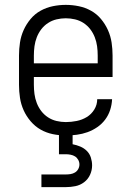

<svg xmlns="http://www.w3.org/2000/svg" viewBox="-20 -548 540 788"><path d="M250 8Q223 8 196.5 2.5Q170 -3 147 -16Q124 -29 106 -50Q88 -71 77 -95.5Q66 -120 62 -146.5Q58 -173 58 -200V-320Q58 -347 62 -373.5Q66 -400 77 -424.5Q88 -449 105.5 -470Q123 -491 146.5 -504Q170 -517 196.5 -522.5Q223 -528 250 -528Q277 -528 303.5 -522.5Q330 -517 353.5 -504Q377 -491 394.5 -470Q412 -449 423 -424.5Q434 -400 438 -373.5Q442 -347 442 -320V-232H119V-200Q119 -181 121.5 -162Q124 -143 131 -125Q138 -107 149.5 -92Q161 -77 177 -66.5Q193 -56 212 -51.5Q231 -47 250 -47Q272 -47 294.5 -51.5Q317 -56 336 -67.5Q355 -79 367 -98.5Q379 -118 379 -141H440Q439 -118 432 -96.5Q425 -75 411.5 -57Q398 -39 379 -26Q360 -13 339 -5.5Q318 2 295.5 5Q273 8 250 8ZM119 -288H381V-320Q381 -339 378.5 -358Q376 -377 369 -395Q362 -413 350.5 -428Q339 -443 323 -453.5Q307 -464 288 -468.5Q269 -473 250 -473Q231 -473 212 -468.5Q193 -464 177 -453.5Q161 -443 149.5 -428Q138 -413 131 -395Q124 -377 121.5 -358Q119 -339 119 -320ZM150 220V168H250Q260 168 269.5 166.5Q279 165 287.5 160Q296 155 301 146Q306 137 306 127Q306 117 301 108Q296 99 288 94Q280 89 270 87Q260 85 250 85H222V0H278V44Q294 47 309.5 53.5Q325 60 336.5 71.5Q348 83 353 99Q358 115 358 131Q358 151 349.5 169.5Q341 188 325 200Q309 212 289.5 216Q270 220 250 220Z"/></svg>

Font: Iosevka Fixed Light
Style: Regular
Weight: 300
Monospace: yes
Designer: Belleve Invis
Foundry: Belleve Invis
Version: Version 32.3.0